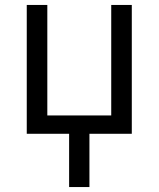

<svg xmlns="http://www.w3.org/2000/svg" viewBox="-20 -540 640 775"><path d="M259 215V0H88V-520H171V-74H429V-520H512V0H341V215Z"/></svg>

Font: Iosevka Meiseki Sans
Style: Regular
Weight: 400
Monospace: yes
Designer: Belleve Invis
Foundry: Belleve Invis
Version: Version 11.2.6; ttfautohint (v1.8.4)